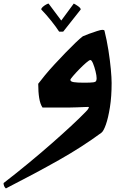

<svg xmlns="http://www.w3.org/2000/svg" viewBox="-150 -602 735 1075"><path d="M391 -164Q391 -178 385 -202.5Q379 -227 371 -246.5Q363 -266 356 -266Q350 -266 332 -250.5Q314 -235 294 -214.5Q274 -194 259 -176.5Q244 -159 244 -155Q244 -145 263.5 -142Q283 -139 320 -139Q337 -139 351.5 -139.5Q366 -140 372 -141Q386 -143 388.5 -149.5Q391 -156 391 -164ZM331 -3Q300 -2 280 -1Q260 0 240 0Q220 0 189 0Q177 0 158 0Q139 0 119.5 0Q100 0 88 0Q75 -19 69.5 -53Q64 -87 64 -133Q78 -152 102 -181Q126 -210 156 -242.5Q186 -275 216.5 -306.5Q247 -338 272.5 -362.5Q298 -387 314 -399Q325 -404 348 -412.5Q371 -421 393 -428Q415 -435 423 -435Q434 -435 435 -430Q448 -378 457 -321Q466 -264 470.5 -215Q475 -166 475 -137Q475 -61 465.5 -1.5Q456 58 443 95Q430 132 418 141Q311 220 181 293.5Q51 367 -117 453Q-130 442 -130 423Q-60 369 8.5 312.5Q77 256 138 202.5Q199 149 248 103.5Q297 58 328 26Q342 12 345 5.5Q348 -1 348 -2Q348 -4 331 -3ZM81 -549Q81 -556 89.5 -563.5Q98 -571 108 -576.5Q118 -582 122 -582L193 -487L263 -582Q272 -578 287 -567.5Q302 -557 302 -549L204 -425Q192 -424 181 -425Q165 -450 137.5 -484.5Q110 -519 81 -549Z"/></svg>

Font: Ruwudu
Style: Bold
Weight: 700
Designer: Becca Hirsbrunner Spalinger
Foundry: SIL International
Version: Version 3.000